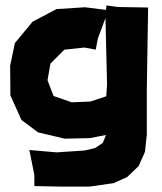

<svg xmlns="http://www.w3.org/2000/svg" viewBox="-20 -522 600 712"><path d="M377 -208 374 -165 315.4 -145.5 246.1 -142.6 178.7 -166 156.2 -224.6 167 -286.1 218.8 -337.9 293 -345.7 335 -337.9 342.8 -378.9 371.1 -455.1ZM375 -502 373 -485.4 294.9 -495.1 189.5 -488.3 100.6 -441.4 35.2 -362.3 17.6 -278.3 18.6 -168 59.6 -77.1 121.1 -31.2 219.7 -7.8 312.5 -9.8 373 -21.5 361.3 7.8 332 27.3 293.9 36.1 189.5 43 88.9 34.2 107.4 127V168L199.2 169.9H312.5L401.4 157.2L451.2 134.8L494.1 93.8L517.6 41L524.4 -22.5V-190.4L529.3 -494.1L415 -496.1Z"/></svg>

Font: MaokenAssortedSans-TC
Style: Regular
Weight: 500
Version: Version 0.83